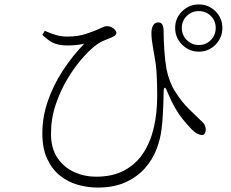

<svg xmlns="http://www.w3.org/2000/svg" viewBox="-20 -809 1040 866"><path d="M770 -683Q770 -727 801.5 -758Q833 -789 877 -789Q921 -789 952 -758Q983 -727 983 -683Q983 -639 952 -607.5Q921 -576 877 -576Q833 -576 801.5 -607.5Q770 -639 770 -683ZM800 -683Q800 -651 822.5 -628.5Q845 -606 877 -606Q909 -606 931 -628.5Q953 -651 953 -683Q953 -715 931 -737Q909 -759 877 -759Q845 -759 822.5 -737Q800 -715 800 -683ZM171 -652 182 -670Q208 -658 232.5 -651Q257 -644 282 -644Q310 -644 331.5 -647.5Q353 -651 372 -657.5Q391 -664 409 -671Q435 -682 444.5 -686.5Q454 -691 462 -691Q474 -691 483.5 -686Q493 -681 499 -674Q505 -667 505 -661Q505 -655 500.5 -650.5Q496 -646 485 -641Q468 -634 445.5 -624.5Q423 -615 400 -595Q378 -577 346 -540Q314 -503 283 -451Q252 -399 231 -336.5Q210 -274 210 -206Q210 -140 239 -97Q268 -54 314.5 -33Q361 -12 413 -12Q489 -12 542 -41Q595 -70 627.5 -120.5Q660 -171 674.5 -236.5Q689 -302 689 -375Q689 -432 686.5 -475.5Q684 -519 675 -565Q673 -578 670 -594.5Q667 -611 665 -628Q663 -645 663 -658Q663 -684 671.5 -696Q680 -708 693 -708Q703 -708 708 -703.5Q713 -699 715.5 -690Q718 -681 718 -669Q718 -632 721 -585Q724 -538 731 -497Q743 -438 771.5 -393.5Q800 -349 831.5 -318Q863 -287 884 -267Q893 -260 900 -250.5Q907 -241 908 -224Q908 -216 904 -208Q900 -200 891 -200Q883 -200 871 -205.5Q859 -211 847 -223Q829 -242 809.5 -265Q790 -288 771.5 -319.5Q753 -351 735 -394Q728 -414 723 -413.5Q718 -413 718 -391Q718 -372 717 -347Q716 -322 714.5 -292.5Q713 -263 709 -229Q704 -183 686 -136Q668 -89 633.5 -50Q599 -11 546.5 13Q494 37 420 37Q375 37 331 24.5Q287 12 251 -16.5Q215 -45 193 -92Q171 -139 171 -208Q171 -281 195.5 -352.5Q220 -424 263 -490Q306 -556 360 -612Q343 -608 325 -606Q307 -604 283 -604Q252 -604 227.5 -612.5Q203 -621 171 -652Z"/></svg>

Font: Noto Serif HK
Style: Regular
Weight: 200
Designer: Ryoko NISHIZUKA 西塚涼子 (kana & ideographs); Frank Grießhammer (Latin, Greek & Cyrillic); Wenlong ZHANG 张文龙 (bopomofo); San
Foundry: Adobe
Version: Version 2.001;hotconv 1.1.0;makeotfexe 2.6.0